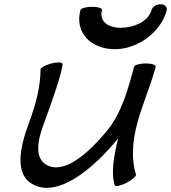

<svg xmlns="http://www.w3.org/2000/svg" viewBox="-20 -848 806 905"><path d="M359 -800C331 -693 410 -616 522 -616C628 -616 739 -696 766 -800C769 -816 756 -828 737 -828C717 -828 698 -816 694 -800C679 -745 609 -717 546 -717C490 -717 446 -749 461 -800C463 -809 442 -816 414 -816C386 -816 361 -809 359 -800ZM171 -520C171 -439 148 -354 117 -270C74 -156 47 -28 133 20C250 86 416 -47 537 -196C517 -115 502 -31 521 25C523 33 548 28 576 14C603 0 623 -18 621 -25C598 -98 604 -182 627 -267C649 -350 685 -432 709 -516C710 -521 712 -527 714 -533C716 -542 695 -549 667 -549C639 -549 614 -542 612 -533C584 -429 554 -316 483 -230C396 -125 282 -24 199 -71C142 -103 157 -187 186 -263C221 -358 273 -505 275 -546C275 -555 251 -556 222 -549C194 -541 170 -529 171 -520Z"/></svg>

Font: Nupuram Medium Oblique
Style: Regular
Weight: 500
Designer: Santhosh Thottingal (santhosh.thottingal@gmail.com)
Foundry: SMC
Version: Version 1.000